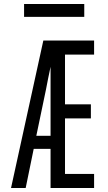

<svg xmlns="http://www.w3.org/2000/svg" viewBox="-20 -937 540 957"><path d="M35 0 196 -735H449V-665H304V-417H433V-347H304V-70H449V0H232V-195H148L108 0ZM161 -260H232V-604Q226 -575 220 -546.5Q214 -518 209 -490ZM400 -853H100V-917H400Z"/></svg>

Font: Iosevka Custom
Style: Regular
Weight: 400
Monospace: yes
Designer: Belleve Invis
Foundry: Belleve Invis
Version: Version 32.5.0; ttfautohint (v1.8.4)